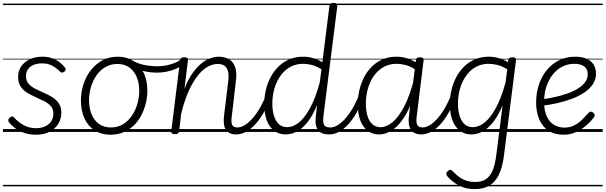

<svg xmlns="http://www.w3.org/2000/svg" viewBox="-20 -910 4176 1324"><path d="M227 19Q180 19 143 5Q106 -9 80.5 -29Q55 -49 42 -67Q36 -75 37 -83Q38 -91 47 -99Q56 -106 63.5 -107Q71 -108 78 -99Q104 -69 142 -47.5Q180 -26 228 -26Q264 -26 291 -38.5Q318 -51 333 -73.5Q348 -96 348 -127Q348 -158 330.5 -178Q313 -198 285.5 -212Q258 -226 227 -239.5Q196 -253 168 -270Q140 -287 122.5 -313.5Q105 -340 105 -380Q105 -421 126 -452Q147 -483 184.5 -501Q222 -519 272 -519Q311 -519 341.5 -507.5Q372 -496 394 -478.5Q416 -461 428 -444Q435 -436 433.5 -429.5Q432 -423 423 -415Q415 -409 407.5 -409.5Q400 -410 393 -417Q366 -444 337.5 -458.5Q309 -473 269 -473Q219 -473 189 -449.5Q159 -426 159 -384Q159 -353 176.5 -333Q194 -313 222 -298.5Q250 -284 281.5 -270.5Q313 -257 340.5 -240Q368 -223 385.5 -197.5Q403 -172 403 -133Q403 -90 381.5 -55.5Q360 -21 321 -1Q282 19 227 19ZM0 365H479V375H0ZM0 -20H479V0H0ZM0 -505H479V-500H0ZM0 -885H479V-875H0Z M742 19Q679 19 633 -10.5Q587 -40 562.5 -93.5Q538 -147 538 -218Q538 -276 555.5 -329.5Q573 -383 606.5 -426Q640 -469 686.5 -494Q733 -519 793 -519Q854 -519 900 -489.5Q946 -460 971 -407.5Q996 -355 996 -286Q996 -240 985 -196Q974 -152 953.5 -113Q933 -74 902 -44.5Q871 -15 831 2Q791 19 742 19ZM744 -31Q791 -31 827 -52.5Q863 -74 888 -110Q913 -146 926.5 -191Q940 -236 940 -283Q940 -339 922 -380.5Q904 -422 870.5 -445.5Q837 -469 790 -469Q744 -469 707.5 -448Q671 -427 646 -391Q621 -355 607.5 -310.5Q594 -266 594 -219Q594 -164 612 -121Q630 -78 664 -54.5Q698 -31 744 -31ZM459 365H1060V375H459ZM459 -20H1060V0H459ZM459 -505H1060V-500H459ZM459 -885H1060V-875H459Z M1062 -409Q1019 -409 972.5 -419.5Q926 -430 874 -459Q866 -464 865 -471Q864 -478 867.5 -485Q871 -492 877.5 -495Q884 -498 891 -494Q930 -471 975 -462Q1020 -453 1069 -453Q1097 -453 1127.5 -459Q1158 -465 1186 -476.5Q1214 -488 1232 -505Q1238 -511 1244.5 -509.5Q1251 -508 1255.5 -501.5Q1260 -495 1259.5 -486.5Q1259 -478 1252 -472Q1223 -448 1190.5 -434.5Q1158 -421 1125 -415Q1092 -409 1062 -409ZM1061 365V375ZM1061 -20V0ZM1061 -505V-500ZM1061 -885V-875Z M1609 17Q1583 17 1565.5 9Q1548 1 1537.5 -15Q1527 -31 1524 -55.5Q1521 -80 1525 -112L1553 -344Q1559 -385 1553.5 -413Q1548 -441 1530.5 -455Q1513 -469 1480 -469Q1449 -469 1414.5 -451Q1380 -433 1346.5 -392Q1313 -351 1282.5 -285Q1252 -219 1229 -124L1215 -4Q1214 6 1207 10.5Q1200 15 1186 15Q1173 15 1166 10.5Q1159 6 1161 -5L1222 -496Q1224 -506 1230.5 -510.5Q1237 -515 1250 -515Q1265 -515 1271.5 -510Q1278 -505 1276 -494L1252 -297Q1276 -360 1306 -403Q1336 -446 1367.5 -471.5Q1399 -497 1430 -508Q1461 -519 1489 -519Q1529 -519 1558.5 -502Q1588 -485 1601.5 -447Q1615 -409 1606 -346L1579 -114Q1572 -71 1580 -51Q1588 -31 1618 -31Q1628 -31 1632.5 -23.5Q1637 -16 1636 -7Q1635 2 1628 9.5Q1621 17 1609 17ZM1060 365H1731V375H1060ZM1060 -20H1731V0H1060ZM1060 -505H1731V-500H1060ZM1060 -885H1731V-875H1060Z M1607 17Q1597 17 1591.5 9.5Q1586 2 1587 -7Q1588 -16 1595.5 -23.5Q1603 -31 1617 -31Q1644 -31 1672 -49.5Q1700 -68 1727.5 -101Q1755 -134 1779 -178Q1803 -222 1823 -274Q1827 -284 1835 -285Q1843 -286 1850 -280.5Q1857 -275 1854 -265Q1836 -208 1810.5 -157Q1785 -106 1753 -67Q1721 -28 1684.5 -5.5Q1648 17 1607 17ZM1731 365V375ZM1731 -20V0ZM1731 -505V-500ZM1731 -885V-875Z M1950 17Q1905 17 1871.5 -7.5Q1838 -32 1820 -79Q1802 -126 1802 -191Q1802 -240 1813 -288Q1824 -336 1846 -377.5Q1868 -419 1900.5 -451Q1933 -483 1975.5 -501Q2018 -519 2071 -519Q2105 -519 2138 -509.5Q2171 -500 2203 -481L2252 -871Q2254 -881 2260.5 -885.5Q2267 -890 2281 -890Q2296 -890 2301.5 -884.5Q2307 -879 2306 -868L2211 -115Q2205 -72 2213.5 -51.5Q2222 -31 2257 -31Q2265 -31 2269 -23.5Q2273 -16 2272 -7Q2271 2 2265 9.5Q2259 17 2248 17Q2222 17 2204 10Q2186 3 2174.5 -11.5Q2163 -26 2158.5 -47.5Q2154 -69 2157 -99L2166 -185Q2136 -112 2100.5 -67.5Q2065 -23 2027 -3Q1989 17 1950 17ZM1961 -33Q2001 -33 2041 -65Q2081 -97 2118.5 -165.5Q2156 -234 2185 -342L2197 -432Q2160 -455 2128.5 -462.5Q2097 -470 2070 -470Q2030 -470 1996.5 -455.5Q1963 -441 1937.5 -415Q1912 -389 1894 -354Q1876 -319 1867 -278.5Q1858 -238 1858 -194Q1858 -149 1869 -112.5Q1880 -76 1902.5 -54.5Q1925 -33 1961 -33ZM1731 365H2372V375H1731ZM1731 -20H2372V0H1731ZM1731 -505H2372V-500H1731ZM1731 -885H2372V-875H1731Z M2248 17Q2238 17 2232.5 9.5Q2227 2 2228 -7Q2229 -16 2236.5 -23.5Q2244 -31 2258 -31Q2285 -31 2313 -49.5Q2341 -68 2368.5 -101Q2396 -134 2420 -178Q2444 -222 2464 -274Q2468 -284 2476 -285Q2484 -286 2491 -280.5Q2498 -275 2495 -265Q2477 -208 2451.5 -157Q2426 -106 2394 -67Q2362 -28 2325.5 -5.5Q2289 17 2248 17ZM2372 365V375ZM2372 -20V0ZM2372 -505V-500ZM2372 -885V-875Z M2594 17Q2549 17 2516 -7.5Q2483 -32 2465 -79Q2447 -126 2447 -191Q2447 -240 2458 -287.5Q2469 -335 2490.5 -377Q2512 -419 2544.5 -451Q2577 -483 2619.5 -501Q2662 -519 2715 -519Q2753 -519 2790 -507Q2827 -495 2862 -471L2857 -422Q2816 -451 2780.5 -460.5Q2745 -470 2714 -470Q2674 -470 2641 -455.5Q2608 -441 2582 -415Q2556 -389 2538.5 -354Q2521 -319 2512 -278.5Q2503 -238 2503 -194Q2503 -149 2513.5 -112.5Q2524 -76 2546.5 -54.5Q2569 -33 2605 -33Q2646 -33 2687.5 -68Q2729 -103 2767 -175.5Q2805 -248 2834 -360L2853 -308Q2821 -193 2779 -121Q2737 -49 2690 -16Q2643 17 2594 17ZM2884 17Q2860 17 2842 9Q2824 1 2813.5 -15Q2803 -31 2799.5 -55Q2796 -79 2800 -111L2848 -495Q2849 -506 2856 -510.5Q2863 -515 2876 -515Q2891 -515 2897 -509.5Q2903 -504 2901 -493L2854 -112Q2848 -70 2856.5 -50.5Q2865 -31 2894 -31Q2903 -31 2907.5 -23.5Q2912 -16 2911 -7Q2910 2 2903.5 9.5Q2897 17 2884 17ZM2372 365H3007V375H2372ZM2372 -20H3007V0H2372ZM2372 -505H3007V-500H2372ZM2372 -885H3007V-875H2372Z M2883 17Q2873 17 2867.5 9.5Q2862 2 2863 -7Q2864 -16 2871.5 -23.5Q2879 -31 2893 -31Q2920 -31 2948 -49.5Q2976 -68 3003.5 -101Q3031 -134 3055 -178Q3079 -222 3099 -274Q3103 -284 3111 -285Q3119 -286 3126 -280.5Q3133 -275 3130 -265Q3112 -208 3086.5 -157Q3061 -106 3029 -67Q2997 -28 2960.5 -5.5Q2924 17 2883 17ZM3007 365V375ZM3007 -20V0ZM3007 -505V-500ZM3007 -885V-875Z M3253 394Q3192 394 3145.5 369.5Q3099 345 3065 306Q3057 296 3057 287.5Q3057 279 3069 269Q3079 260 3086.5 261Q3094 262 3102 270Q3134 306 3171 325.5Q3208 345 3258 345Q3302 345 3331 325.5Q3360 306 3377 265.5Q3394 225 3402 161L3446 -184Q3415 -111 3380 -67Q3345 -23 3307.5 -3Q3270 17 3231 17Q3185 17 3152 -7.5Q3119 -32 3100.5 -79Q3082 -126 3082 -191Q3082 -240 3093 -288Q3104 -336 3126 -377.5Q3148 -419 3180.5 -451Q3213 -483 3255.5 -501Q3298 -519 3351 -519Q3385 -519 3418.5 -509.5Q3452 -500 3483 -481L3485 -496Q3487 -506 3493.5 -510.5Q3500 -515 3513 -515Q3528 -515 3534 -509.5Q3540 -504 3538 -493L3455 164Q3445 243 3420.5 294Q3396 345 3355 369.5Q3314 394 3253 394ZM3241 -33Q3281 -33 3321.5 -65Q3362 -97 3399 -164.5Q3436 -232 3466 -340L3478 -432Q3441 -455 3409 -462.5Q3377 -470 3349 -470Q3310 -470 3276.5 -455.5Q3243 -441 3217.5 -415Q3192 -389 3174 -354Q3156 -319 3147 -278.5Q3138 -238 3138 -194Q3138 -149 3149 -112.5Q3160 -76 3182.5 -54.5Q3205 -33 3241 -33ZM3007 365H3630V375H3007ZM3007 -20H3630V0H3007ZM3007 -505H3630V-500H3007ZM3007 -885H3630V-875H3007Z M3866 19Q3803 19 3761 -9.5Q3719 -38 3698 -88.5Q3677 -139 3677 -203Q3677 -269 3696 -326Q3715 -383 3750.5 -426.5Q3786 -470 3835.5 -494.5Q3885 -519 3946 -519Q3996 -519 4028 -503.5Q4060 -488 4075 -461.5Q4090 -435 4090 -403Q4090 -362 4068 -329Q4046 -296 4008 -271Q3970 -246 3922 -228Q3874 -210 3821.5 -198.5Q3769 -187 3719 -181L3721 -226Q3761 -231 3804.5 -240.5Q3848 -250 3889 -264Q3930 -278 3962.5 -297.5Q3995 -317 4014 -342Q4033 -367 4033 -398Q4033 -434 4008.5 -452Q3984 -470 3939 -470Q3896 -470 3858.5 -451Q3821 -432 3793 -397.5Q3765 -363 3748.5 -315Q3732 -267 3732 -209Q3732 -148 3750 -108.5Q3768 -69 3799.5 -49.5Q3831 -30 3872 -30Q3912 -30 3943 -47Q3974 -64 3997.5 -88Q4021 -112 4039 -132Q4046 -141 4054.5 -140Q4063 -139 4071 -133Q4078 -126 4080.5 -118.5Q4083 -111 4076 -102Q4055 -73 4023 -45Q3991 -17 3951.5 1Q3912 19 3866 19ZM3610 365H4136V375H3610ZM3610 -20H4136V0H3610ZM3610 -505H4136V-500H3610ZM3610 -885H4136V-875H3610Z"/></svg>

Font: Playwrite GB S Guides
Style: Italic
Weight: 400
Italic angle: -7.01216°
Designer: Veronika Burian, José Scaglione
Foundry: TypeTogether
Version: Version 1.002